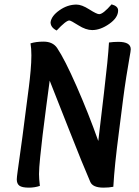

<svg xmlns="http://www.w3.org/2000/svg" viewBox="-20 -858 636 881"><path d="M500 -1Q480 3 455 3Q405 3 394 -24Q360 -102 295 -267.5Q230 -433 208 -488Q203 -452 192 -368Q181 -284 175.5 -238Q170 -192 164.5 -138.5Q159 -85 159 -59Q159 -39 163 -5Q139 3 113 3Q81 3 69 -6Q57 -15 57 -35Q57 -44 61.5 -76Q66 -108 72.5 -155Q79 -202 83 -231Q90 -286 99 -355Q108 -424 112.5 -459Q117 -494 120.5 -533.5Q124 -573 124 -604Q124 -636 120 -659Q145 -667 180 -667Q222 -667 242 -638Q277 -586 331.5 -462Q386 -338 431 -211L457 -431Q476 -590 480 -663Q501 -666 523 -666Q580 -666 580 -632Q580 -625 574 -592.5Q568 -560 559.5 -505.5Q551 -451 545 -404Q539 -355 527 -262.5Q515 -170 509 -111.5Q503 -53 500 -1ZM522 -810Q522 -777 481.5 -748.5Q441 -720 403 -720Q374 -720 339.5 -742Q305 -764 298 -764Q283 -764 240 -718Q212 -732 212 -756Q216 -785 253 -811Q290 -837 331 -837Q355 -837 389.5 -815Q424 -793 435 -793Q453 -793 492 -838Q522 -830 522 -810Z"/></svg>

Font: Overlock
Style: Bold Italic
Weight: 700
Version: Version 1.001